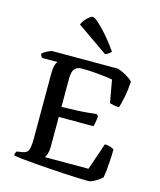

<svg xmlns="http://www.w3.org/2000/svg" viewBox="-138 -1066 968 1163"><g transform="rotate(15 346.0 -484.0)"><path d="M530 0Q505 0 466 -1.5Q427 -3 380 -5.5Q333 -8 284.5 -11.5Q236 -15 191 -18.5Q146 -22 110 -26Q74 -30 54 -34Q54 -42 57 -49.5Q60 -57 64 -61L93 -65Q113 -68 123.5 -76Q134 -84 138.5 -105Q143 -126 143 -166V-568Q143 -596 146.5 -613Q150 -630 155 -638.5Q160 -647 162 -648H65Q61 -652 57.5 -658Q54 -664 53 -671Q59 -678 71.5 -685.5Q84 -693 97 -698.5Q110 -704 116 -704H527Q554 -695 580 -680Q606 -665 622 -648Q618 -588 608.5 -544Q599 -500 592 -480Q572 -480 556.5 -483.5Q541 -487 533 -490L508 -631Q489 -635 459 -638.5Q429 -642 392 -645Q355 -648 316 -648Q290 -648 276.5 -636.5Q263 -625 259 -606.5Q255 -588 255 -568V-392Q301 -393 340 -394.5Q379 -396 412.5 -399Q446 -402 473 -405L484 -394Q482 -372 478.5 -354.5Q475 -337 472 -329H255V-140Q255 -116 249 -98Q243 -80 237 -72H510L568 -241Q588 -241 604.5 -235Q621 -229 626 -224Q626 -194 624 -160.5Q622 -127 619 -96.5Q616 -66 612 -46Q604 -37 588 -26.5Q572 -16 556 -8Q540 0 530 0ZM427 -769 234 -903Q239 -917 251 -932Q263 -947 276.5 -957.5Q290 -968 298 -968Q308 -968 333 -946.5Q358 -925 392.5 -886Q427 -847 464 -794Q459 -787 447.5 -779Q436 -771 427 -769Z"/></g></svg>

Font: Texturina 12pt Medium
Style: Regular
Weight: 500
Designer: Guillermo Torres Carreño
Foundry: Omnibus-Type
Version: Version 1.002